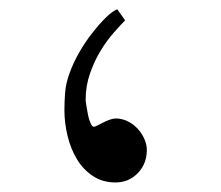

<svg xmlns="http://www.w3.org/2000/svg" viewBox="-20 -335 467 406"><path d="M290.5 -18.1Q290.5 11.2 271.5 31Q252.4 50.8 224.1 50.8Q196.8 50.8 176.3 37.1Q155.8 23.4 142.6 1.5Q129.4 -20.5 122.8 -47.9Q116.2 -75.2 116.2 -102.5Q116.2 -120.1 117.7 -139.2Q119.1 -158.2 126.5 -178.7Q134.8 -202.1 147.9 -224.9Q161.1 -247.6 175.8 -266.1Q190.4 -284.7 204.1 -298.1Q217.8 -311.5 228 -315.4L244.6 -292Q234.9 -282.2 220.7 -266.1Q206.5 -250 193.4 -228.8Q180.2 -207.5 170.7 -180.7Q161.1 -153.8 161.1 -124Q161.1 -121.1 162.6 -111.8Q164.1 -102.5 166 -92.5Q168 -82.5 171.4 -74.7Q174.8 -66.9 178.7 -66.9Q180.2 -66.9 185.3 -69.3Q190.4 -71.8 197.3 -75.4Q204.1 -79.1 211.7 -81.8Q219.2 -84.5 225.1 -84.5Q237.3 -84.5 249.3 -78.9Q261.2 -73.2 270.3 -63.7Q279.3 -54.2 284.9 -42Q290.5 -29.8 290.5 -18.1Z"/></svg>

Font: Simplified Naskh
Style: Regular
Weight: 400
Designer: SIL International
Foundry: Arabeyes
Version: 1.02_alpha